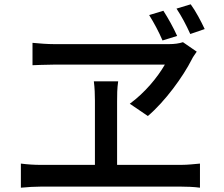

<svg xmlns="http://www.w3.org/2000/svg" viewBox="-20 -872 1040 892"><path d="M931 -737C913 -775 890 -819 866 -852L800 -832C824 -796 845 -756 864 -714L931 -737ZM803 -705C786 -743 761 -788 739 -822L673 -802C696 -765 718 -724 735 -684L803 -705ZM871 -596C877 -609 885 -618 894 -632L830 -676C812 -670 790 -667 765 -667H232C198 -667 163 -670 131 -673V-569C131 -569 201 -572 239 -572H746C712 -513 654 -442 583 -390L667 -333C747 -401 830 -515 871 -596ZM909 -112C882 -110 855 -106 821 -106H524V-401C524 -431 524 -460 529 -494H416C420 -463 421 -432 421 -405V-106H169C139 -106 108 -108 77 -112V0C110 -3 140 -5 169 -5H821C843 -5 881 -4 909 0V-112Z"/></svg>

Font: Glow Sans SC Normal Medium
Style: Regular
Weight: 600
Designer: Ryoko NISHIZUKA (kana, bopomofo & ideographs); Paul D. Hunt (Latin, Greek & Cyrillic); Sandoll Communications, Soo-young
Version: Version 0.93